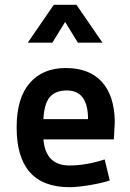

<svg xmlns="http://www.w3.org/2000/svg" viewBox="-20 -765 540 796"><path d="M456 -261 452 -187H160Q169 -79 268 -79Q337 -79 414 -104L435 -17Q403 -6 352 2.5Q301 11 268 11Q49 11 49 -237Q49 -358 103 -420.5Q157 -483 253 -483Q349 -483 401.5 -426.5Q454 -370 456 -261ZM257 -390Q210 -390 186.5 -362.5Q163 -335 160 -271H345Q345 -390 257 -390ZM297 -745 405 -588H303L250 -674L197 -588H95L203 -745Z"/></svg>

Font: Lekton
Style: Bold
Weight: 700
Designer: Paolo Mazzetti, Luciano Perondi, Raffaele Flato, Elena Papassissa, Emilio Macchia, Michela Povoleri, Tobias Seemiller, R
Version: Version 34.000